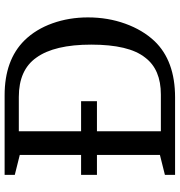

<svg xmlns="http://www.w3.org/2000/svg" viewBox="6 -766 760 811"><g transform="rotate(-90 385.5 -360.0)"><path d="M53 -330V-397H137V-656L53 -677V-720H389Q538 -720 621 -636Q668 -588 693 -518Q718 -448 718 -368Q718 -284 691.5 -210.5Q665 -137 618 -87Q535 0 380 0H53V-43L137 -64V-330ZM237 -60H392Q498 -60 548 -126Q576 -161 589.5 -218Q603 -275 603 -354Q603 -510 548 -586Q496 -660 382 -660H237V-397H364V-330H237Z"/></g></svg>

Font: Domine
Style: Regular
Weight: 400
Designer: Pablo Impallari, Rodrigo Fuenzalida, Brenda Gallo
Foundry: Pablo Impallari, Rodrigo Fuenzalida, Brenda Gallo
Version: Version 2.000;September 19, 2022;FontCreator 14.0.0.2877 64-